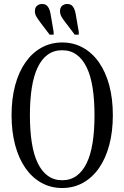

<svg xmlns="http://www.w3.org/2000/svg" viewBox="-20 -933 624 963"><path d="M360 -861 375 -773V-759H355L311 -817Q295 -837 288 -850Q281 -863 281 -877Q281 -895 291.5 -904Q302 -913 317 -913Q329 -913 337 -908Q345 -903 351 -891.5Q357 -880 360 -861ZM234 -861 249 -773V-759H229L185 -817Q169 -838 162 -850.5Q155 -863 155 -877Q155 -895 165.5 -904Q176 -913 191 -913Q203 -913 211 -908Q219 -903 225 -891.5Q231 -880 234 -861ZM292 10Q235 10 188 -16Q141 -42 107.5 -90Q74 -138 56 -205.5Q38 -273 38 -355Q38 -438 56 -505Q74 -572 107.5 -620Q141 -668 188 -694Q235 -720 292 -720Q349 -720 396 -694Q443 -668 476.5 -620Q510 -572 528 -505Q546 -438 546 -355Q546 -273 528 -205.5Q510 -138 476.5 -90Q443 -42 396 -16Q349 10 292 10ZM292 -29Q334 -29 364.5 -51.5Q395 -74 415 -115.5Q435 -157 444.5 -217.5Q454 -278 454 -355Q454 -432 444.5 -492.5Q435 -553 415 -594.5Q395 -636 364.5 -658.5Q334 -681 292 -681Q250 -681 219.5 -659Q189 -637 169 -595Q149 -553 139.5 -492.5Q130 -432 130 -355Q130 -278 139.5 -217.5Q149 -157 169 -115.5Q189 -74 219.5 -51.5Q250 -29 292 -29Z"/></svg>

Font: Roboto Serif 120pt ExtraCondensed
Style: Regular
Weight: 400
Width: 2
Designer: Greg Gazdowicz
Foundry: Commercial Type
Version: Version 1.008